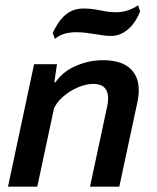

<svg xmlns="http://www.w3.org/2000/svg" viewBox="-20 -701 590 721"><path d="M506 -658Q500 -642 490 -625.5Q480 -609 466.5 -596Q453 -583 435.5 -574.5Q418 -566 396 -566Q384 -566 369 -568Q354 -570 336.5 -573Q319 -576 301 -578Q283 -580 266 -580Q243 -580 223 -574.5Q203 -569 186 -555L178 -578Q187 -596 197.5 -612.5Q208 -629 221.5 -641.5Q235 -654 252.5 -661.5Q270 -669 295 -669Q324 -669 357 -662Q390 -655 417 -655Q435 -655 455 -660.5Q475 -666 499 -681ZM318 0 383 -304Q386 -319 386 -331Q386 -386 330 -386Q313 -386 292.5 -380Q272 -374 251.5 -362.5Q231 -351 212.5 -334Q194 -317 183 -295L120 0H10L108 -460H194L184 -392H188Q218 -434 267 -454.5Q316 -475 367 -475Q395 -475 419.5 -469Q444 -463 462 -449.5Q480 -436 490.5 -414.5Q501 -393 501 -362Q501 -340 495 -313L428 0Z"/></svg>

Font: Quattrocento Sans
Style: Bold Italic
Weight: 700
Designer: Pablo Impallari
Foundry: Pablo Impallari, Igino Marini, Brenda Gallo
Version: Version 2.000